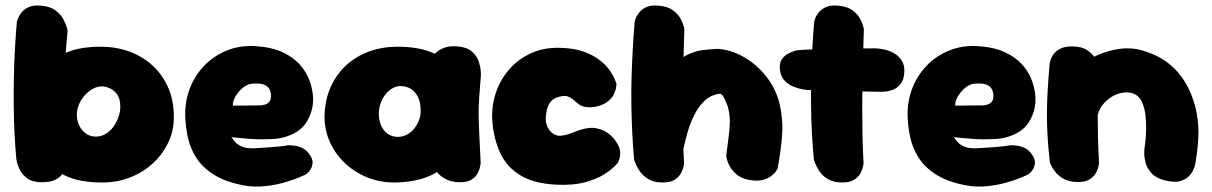

<svg xmlns="http://www.w3.org/2000/svg" viewBox="-20 -671 4463 707"><path d="M357 1Q281 1 231 -19.5Q181 -40 153.5 -75Q126 -110 114.5 -155Q103 -200 103 -250Q103 -314 118.5 -361.5Q134 -409 165.5 -439.5Q197 -470 245 -485Q293 -500 357 -499Q412 -498 459.5 -480Q507 -462 543 -428.5Q579 -395 599.5 -348Q620 -301 620 -242Q621 -192 600.5 -148Q580 -104 544 -70.5Q508 -37 460 -18Q412 1 357 1ZM132 0Q100 0 81.5 -13.5Q63 -27 54 -44Q45 -61 42.5 -74Q40 -87 40 -87Q36 -131 33.5 -179.5Q31 -228 30.5 -280Q30 -332 31 -385Q32 -438 35 -490Q38 -542 42 -591Q42 -591 45.5 -601Q49 -611 58 -623.5Q67 -636 85 -644.5Q103 -653 133 -650Q165 -647 184 -633Q203 -619 212.5 -601.5Q222 -584 225.5 -571.5Q229 -559 229 -559Q225 -519 221.5 -468.5Q218 -418 214.5 -362.5Q211 -307 209 -249.5Q207 -192 207 -136.5Q207 -81 210 -32Q210 -32 204 -24Q198 -16 181.5 -8Q165 0 132 0ZM332 -168Q352 -168 368.5 -177.5Q385 -187 397 -203.5Q409 -220 416 -239.5Q423 -259 423 -278Q423 -308 411 -324Q399 -340 383 -346.5Q367 -353 355 -353Q339 -353 323 -344.5Q307 -336 293.5 -321.5Q280 -307 271.5 -288Q263 -269 263 -249Q263 -228 271.5 -209.5Q280 -191 296 -179.5Q312 -168 332 -168Z M874 11Q808 -2 766.5 -28.5Q725 -55 702.5 -90.5Q680 -126 671.5 -166Q663 -206 662 -246Q661 -299 679.5 -346.5Q698 -394 733 -430Q768 -466 816.5 -485.5Q865 -505 923 -501Q982 -497 1022 -478Q1062 -459 1086 -431Q1110 -403 1121 -371Q1132 -339 1133 -309Q1134 -262 1108.5 -221Q1083 -180 1020 -164Q1004 -160 984 -159Q964 -158 943 -158Q922 -158 902 -159.5Q882 -161 866.5 -162.5Q851 -164 841.5 -165Q832 -166 832 -166Q836 -161 844 -150.5Q852 -140 869 -132Q886 -124 916 -125Q955 -127 979 -129Q1003 -131 1016 -132.5Q1029 -134 1033.5 -135Q1038 -136 1038 -136Q1038 -136 1046.5 -136Q1055 -136 1068.5 -134Q1082 -132 1096 -124.5Q1110 -117 1120 -102Q1132 -85 1131 -71.5Q1130 -58 1124 -48Q1118 -38 1111.5 -33Q1105 -28 1105 -28Q1105 -28 1084.5 -19Q1064 -10 1030.5 0Q997 10 956 14.5Q915 19 874 11ZM838 -282 941 -283Q941 -283 944.5 -283.5Q948 -284 954 -285.5Q960 -287 965.5 -290.5Q971 -294 974.5 -300.5Q978 -307 978 -317Q978 -333 971.5 -344Q965 -355 950.5 -360Q936 -365 910 -363Q895 -362 881.5 -353Q868 -344 857.5 -331Q847 -318 841.5 -304.5Q836 -291 838 -282Z M1438 1Q1383 2 1335.5 -16.5Q1288 -35 1251.5 -69Q1215 -103 1195 -147.5Q1175 -192 1175 -242Q1176 -301 1196.5 -348Q1217 -395 1252.5 -428.5Q1288 -462 1335.5 -480Q1383 -498 1438 -499Q1524 -500 1580.5 -473.5Q1637 -447 1665 -391.5Q1693 -336 1693 -250Q1693 -200 1679.5 -155.5Q1666 -111 1636.5 -76.5Q1607 -42 1558 -21.5Q1509 -1 1438 1ZM1445 -167Q1462 -167 1477 -174.5Q1492 -182 1503.5 -195.5Q1515 -209 1522 -226Q1529 -243 1529 -262Q1529 -294 1519 -314Q1509 -334 1492.5 -344Q1476 -354 1454 -354Q1438 -354 1423.5 -345Q1409 -336 1398 -321.5Q1387 -307 1381 -289Q1375 -271 1375 -252Q1375 -228 1383.5 -208.5Q1392 -189 1408 -178Q1424 -167 1445 -167ZM1675 0Q1646 0 1627 -9Q1608 -18 1599 -27Q1590 -36 1590 -36Q1583 -109 1577 -177.5Q1571 -246 1571 -318Q1571 -390 1578 -470Q1578 -470 1587 -478.5Q1596 -487 1615.5 -495Q1635 -503 1666 -500Q1700 -497 1718 -481Q1736 -465 1742.5 -445.5Q1749 -426 1750 -411.5Q1751 -397 1751 -397Q1747 -346 1744.5 -311.5Q1742 -277 1742.5 -245Q1743 -213 1745 -173Q1747 -133 1750 -71Q1750 -71 1748.5 -60.5Q1747 -50 1740.5 -36Q1734 -22 1718.5 -11Q1703 0 1675 0Z M2028 9Q1946 5 1896 -25.5Q1846 -56 1822 -107.5Q1798 -159 1793 -224Q1789 -276 1804.5 -325Q1820 -374 1852.5 -412.5Q1885 -451 1932 -473.5Q1979 -496 2039 -495Q2093 -494 2130 -480.5Q2167 -467 2191 -447.5Q2215 -428 2227.5 -408.5Q2240 -389 2245 -376Q2250 -363 2250 -363Q2250 -363 2249 -352Q2248 -341 2241 -325Q2234 -309 2215 -295Q2201 -285 2179.5 -279.5Q2158 -274 2137 -277Q2116 -280 2105 -293Q2103 -293 2098.5 -297.5Q2094 -302 2087.5 -307Q2081 -312 2071.5 -315.5Q2062 -319 2050 -317Q2030 -314 2018.5 -306Q2007 -298 2001 -286.5Q1995 -275 1993 -263.5Q1991 -252 1990 -243Q1988 -222 1995 -206Q2002 -190 2014 -181Q2026 -172 2038 -171Q2049 -171 2060.5 -173.5Q2072 -176 2083.5 -180.5Q2095 -185 2104 -188.5Q2113 -192 2118 -193Q2152 -204 2177 -198.5Q2202 -193 2219.5 -180Q2237 -167 2246 -153Q2263 -130 2263.5 -111.5Q2264 -93 2259.5 -82Q2255 -71 2255 -71Q2255 -71 2242.5 -58Q2230 -45 2203 -28Q2176 -11 2133 0.5Q2090 12 2028 9Z M2736 -9Q2708 -15 2691.5 -29.5Q2675 -44 2667 -59Q2659 -74 2656.5 -85Q2654 -96 2654 -96Q2659 -138 2663 -167Q2667 -196 2667.5 -222Q2668 -248 2660 -279Q2655 -292 2647 -309Q2639 -326 2630 -326Q2596 -321 2573 -298.5Q2550 -276 2534.5 -243.5Q2519 -211 2509.5 -176Q2500 -141 2494 -110.5Q2488 -80 2483 -61Q2475 -43 2466.5 -48Q2458 -53 2450.5 -74.5Q2443 -96 2436.5 -125Q2430 -154 2426.5 -184Q2423 -214 2422 -237.5Q2421 -261 2423 -269L2372 -295L2416 -363Q2438 -409 2464 -434.5Q2490 -460 2517 -472Q2544 -484 2571 -487Q2598 -490 2623 -491Q2672 -488 2719 -461Q2766 -434 2801 -390Q2836 -346 2850 -292Q2864 -232 2860 -174.5Q2856 -117 2843 -49Q2843 -49 2837.5 -40.5Q2832 -32 2819.5 -22.5Q2807 -13 2786.5 -8Q2766 -3 2736 -9ZM2420 1Q2388 1 2367.5 -11.5Q2347 -24 2335.5 -41Q2324 -58 2319.5 -70.5Q2315 -83 2315 -83Q2311 -126 2308.5 -175.5Q2306 -225 2305 -277.5Q2304 -330 2305.5 -383.5Q2307 -437 2310 -489.5Q2313 -542 2317 -591Q2317 -591 2320 -601Q2323 -611 2332.5 -623.5Q2342 -636 2359.5 -644.5Q2377 -653 2407 -650Q2439 -647 2457.5 -633.5Q2476 -620 2485 -604Q2494 -588 2497 -576Q2500 -564 2500 -564Q2499 -526 2497.5 -479.5Q2496 -433 2495 -382Q2494 -331 2494 -277.5Q2494 -224 2495 -171Q2496 -118 2499 -69Q2499 -69 2497 -58.5Q2495 -48 2488 -34Q2481 -20 2465 -9.5Q2449 1 2420 1Z M3081 1Q3049 1 3028.5 -11.5Q3008 -24 2997 -41Q2986 -58 2981.5 -70.5Q2977 -83 2977 -83Q2973 -126 2970 -175.5Q2967 -225 2966.5 -277.5Q2966 -330 2967 -383.5Q2968 -437 2971 -489.5Q2974 -542 2978 -591Q2978 -591 2981 -601Q2984 -611 2993.5 -623.5Q3003 -636 3020.5 -644.5Q3038 -653 3068 -650Q3100 -647 3118.5 -633.5Q3137 -620 3146 -604Q3155 -588 3158 -576Q3161 -564 3161 -564Q3160 -526 3158.5 -479.5Q3157 -433 3156 -382Q3155 -331 3155 -277.5Q3155 -224 3156 -171Q3157 -118 3160 -69Q3160 -69 3158 -58.5Q3156 -48 3149 -34Q3142 -20 3126 -9.5Q3110 1 3081 1ZM3224 -333Q3145 -334 3075 -336.5Q3005 -339 2950 -340Q2950 -340 2936.5 -342Q2923 -344 2904 -351Q2885 -358 2870 -373Q2855 -388 2852 -414Q2849 -437 2858 -451Q2867 -465 2880.5 -472.5Q2894 -480 2904.5 -483Q2915 -486 2915 -486Q2923 -487 2945 -488Q2967 -489 2998 -490Q3029 -491 3065 -491.5Q3101 -492 3137 -492.5Q3173 -493 3205 -493Q3205 -493 3216 -492Q3227 -491 3243 -487Q3259 -483 3274.5 -473.5Q3290 -464 3300.5 -448Q3311 -432 3310 -407Q3309 -377 3295.5 -361Q3282 -345 3265.5 -339.5Q3249 -334 3236.5 -333.5Q3224 -333 3224 -333Z M3534 11Q3468 -2 3426.5 -28.5Q3385 -55 3362.5 -90.5Q3340 -126 3331.5 -166Q3323 -206 3322 -246Q3321 -299 3339.5 -346.5Q3358 -394 3393 -430Q3428 -466 3476.5 -485.5Q3525 -505 3583 -501Q3642 -497 3682 -478Q3722 -459 3746 -431Q3770 -403 3781 -371Q3792 -339 3793 -309Q3794 -262 3768.5 -221Q3743 -180 3680 -164Q3664 -160 3644 -159Q3624 -158 3603 -158Q3582 -158 3562 -159.5Q3542 -161 3526.5 -162.5Q3511 -164 3501.5 -165Q3492 -166 3492 -166Q3496 -161 3504 -150.5Q3512 -140 3529 -132Q3546 -124 3576 -125Q3615 -127 3639 -129Q3663 -131 3676 -132.5Q3689 -134 3693.5 -135Q3698 -136 3698 -136Q3698 -136 3706.5 -136Q3715 -136 3728.5 -134Q3742 -132 3756 -124.5Q3770 -117 3780 -102Q3792 -85 3791 -71.5Q3790 -58 3784 -48Q3778 -38 3771.5 -33Q3765 -28 3765 -28Q3765 -28 3744.5 -19Q3724 -10 3690.5 0Q3657 10 3616 14.5Q3575 19 3534 11ZM3498 -282 3601 -283Q3601 -283 3604.5 -283.5Q3608 -284 3614 -285.5Q3620 -287 3625.5 -290.5Q3631 -294 3634.5 -300.5Q3638 -307 3638 -317Q3638 -333 3631.5 -344Q3625 -355 3610.5 -360Q3596 -365 3570 -363Q3555 -362 3541.5 -353Q3528 -344 3517.5 -331Q3507 -318 3501.5 -304.5Q3496 -291 3498 -282Z M4268 -7Q4235 -16 4219 -34.5Q4203 -53 4198 -73Q4193 -93 4193.5 -107.5Q4194 -122 4194 -122Q4202 -172 4200 -222.5Q4198 -273 4181 -303Q4168 -324 4144.5 -329Q4121 -334 4095 -325Q4069 -316 4048 -294Q4028 -273 4021.5 -245.5Q4015 -218 4015 -192Q4015 -166 4013 -150Q4012 -129 4011.5 -119Q4011 -109 4011.5 -103Q4012 -97 4010 -86Q4010 -86 4009.5 -77.5Q4009 -69 4004 -57.5Q3999 -46 3985 -37Q3971 -28 3943 -26Q3921 -25 3903.5 -37.5Q3886 -50 3876 -62.5Q3866 -75 3866 -75Q3857 -87 3855 -99.5Q3853 -112 3853.5 -131.5Q3854 -151 3852 -183Q3846 -223 3845 -248Q3844 -273 3847.5 -291Q3851 -309 3860 -326.5Q3869 -344 3885 -368Q3908 -396 3942.5 -422Q3977 -448 4018 -466.5Q4059 -485 4102 -491Q4145 -497 4184 -486Q4206 -480 4234 -467.5Q4262 -455 4290.5 -431.5Q4319 -408 4343 -370Q4367 -332 4382 -276Q4393 -229 4393 -185Q4393 -141 4383 -76Q4383 -76 4380 -62Q4377 -48 4366 -31.5Q4355 -15 4332 -6Q4309 3 4268 -7ZM3940 -1Q3913 -3 3895 -13.5Q3877 -24 3866 -38Q3855 -52 3850.5 -62Q3846 -72 3846 -72Q3840 -126 3837.5 -168Q3835 -210 3835 -248.5Q3835 -287 3837.5 -332Q3840 -377 3845 -437Q3845 -437 3847.5 -447Q3850 -457 3858 -469.5Q3866 -482 3884 -491.5Q3902 -501 3932 -500Q3965 -499 3984 -486Q4003 -473 4012.5 -456.5Q4022 -440 4025 -427.5Q4028 -415 4028 -415Q4025 -367 4023.5 -328Q4022 -289 4022 -251Q4022 -213 4023 -169.5Q4024 -126 4027 -70Q4027 -70 4025 -59Q4023 -48 4015 -33.5Q4007 -19 3989.5 -9Q3972 1 3940 -1Z"/></svg>

Font: Sour Gummy Black
Style: Regular
Weight: 900
Designer: Stefie Justprince
Foundry: Eifetstype
Version: Version 1.000